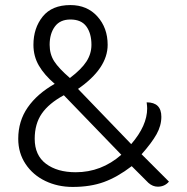

<svg xmlns="http://www.w3.org/2000/svg" viewBox="-20 -729 739 758"><path d="M52 -181Q52 -251 89.5 -305Q127 -359 196 -398Q155 -433 133.5 -470Q112 -507 112 -552Q112 -618 148.5 -663.5Q185 -709 258 -709Q324 -709 364.5 -664Q405 -619 405 -552Q405 -459 288 -378L498 -160Q561 -233 561 -301Q561 -309 559 -325Q617 -325 617 -268Q617 -233 598 -199Q579 -165 539 -120L647 -12Q630 8 603 8Q583 8 566 -7L500 -73Q444 -30 390.5 -10.5Q337 9 267 9Q208 9 159 -14.5Q110 -38 81 -81.5Q52 -125 52 -181ZM341 -552Q341 -597 321 -624.5Q301 -652 258 -652Q217 -652 196.5 -624Q176 -596 176 -552Q176 -515 194 -487Q212 -459 256 -421Q302 -456 321.5 -486.5Q341 -517 341 -552ZM459 -118 232 -353Q173 -321 145 -280.5Q117 -240 117 -181Q117 -116 161.5 -82.5Q206 -49 279 -49Q380 -49 459 -118Z"/></svg>

Font: K2D ExtraLight
Style: Regular
Weight: 275
Designer: Katatrad Aksorn Co.,Ltd.
Foundry: Cadson Demak Co.,Ltd.
Version: Version 1.000; ttfautohint (v1.6)